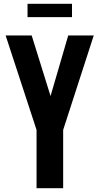

<svg xmlns="http://www.w3.org/2000/svg" viewBox="-20 -998 527 1018"><path d="M126 -907.2V-978H361.8V-907.2ZM173.8 0V-309.1L9.8 -810.1H147.9L248 -488.8L341.8 -810.1H477.1L314.9 -309.1V0Z"/></svg>

Font: Oswald Medium
Style: Regular
Weight: 500
Designer: Vernon Adams
Foundry: Vernon Adams
Version: Version 4.103